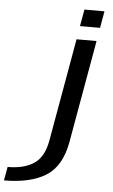

<svg xmlns="http://www.w3.org/2000/svg" viewBox="-250 -800 628 1071"><g transform="rotate(5 64.0 -264.0)"><path d="M-186 230Q-38.5 230 48.2 176.2Q135 122.5 159.5 -15.5L261 -589.5H149L47 -12.5Q30.5 80 -25.5 116.8Q-81.5 153.5 -172 153.5ZM178.5 -758.5 161.5 -664.5H274L290.5 -758.5Z"/></g></svg>

Font: Anybody Expanded
Style: Italic
Weight: 400
Width: 7
Italic angle: -10°
Version: Version 1.113;gftools[0.9.25]